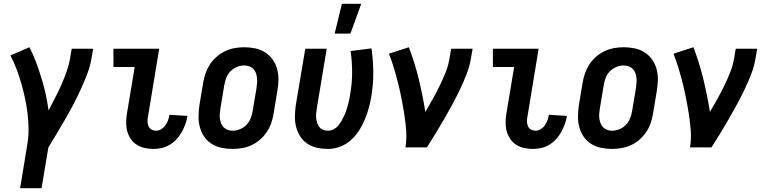

<svg xmlns="http://www.w3.org/2000/svg" viewBox="-20 -777 4040 1012"><path d="M86 215 124 -16Q131 -58 130.5 -99Q130 -140 125 -180.5Q120 -221 111.5 -260.5Q103 -300 92 -338Q81 -376 67 -413Q53 -450 35 -485L135 -528Q155 -490 170 -449.5Q185 -409 198 -367Q211 -325 220.5 -282Q230 -239 236 -195Q253 -228 270.5 -261.5Q288 -295 303 -329Q318 -363 330.5 -398Q343 -433 349 -468L358 -520H471L462 -468Q455 -427 439.5 -386.5Q424 -346 406 -306.5Q388 -267 367.5 -228Q347 -189 325 -151Q303 -113 280.5 -75Q258 -37 235 0L199 215Z M789 8Q765 8 742.5 3Q720 -2 701 -14Q682 -26 669.5 -44.5Q657 -63 651 -84.5Q645 -106 645 -130Q645 -154 649 -178L690 -424H578V-520H819L760 -162Q757 -149 757.5 -136Q758 -123 763 -111.5Q768 -100 779 -94Q790 -88 803 -88Q817 -88 830.5 -96.5Q844 -105 852.5 -117.5Q861 -130 866 -144Q871 -158 873 -172L968 -166Q965 -144 957 -122.5Q949 -101 938 -81Q927 -61 911 -43.5Q895 -26 875 -14Q855 -2 833 3Q811 8 789 8Z M1206 8Q1176 8 1147.5 2Q1119 -4 1095.5 -19Q1072 -34 1056.5 -56.5Q1041 -79 1033.5 -106.5Q1026 -134 1026.5 -163.5Q1027 -193 1031 -222L1051 -342Q1055 -367 1064 -392Q1073 -417 1087.5 -439Q1102 -461 1123 -479Q1144 -497 1168 -508Q1192 -519 1217 -523.5Q1242 -528 1267 -528Q1297 -528 1325.5 -522Q1354 -516 1377.5 -501Q1401 -486 1417 -463.5Q1433 -441 1440.5 -413.5Q1448 -386 1447.5 -356.5Q1447 -327 1442 -298L1422 -178Q1418 -153 1409.5 -128Q1401 -103 1386 -81Q1371 -59 1350.5 -41Q1330 -23 1306 -12Q1282 -1 1256.5 3.5Q1231 8 1206 8ZM1206 -88Q1225 -88 1245 -96Q1265 -104 1279.5 -119.5Q1294 -135 1301.5 -154.5Q1309 -174 1312 -193L1332 -313Q1334 -327 1335 -340.5Q1336 -354 1334.5 -367.5Q1333 -381 1328.5 -393Q1324 -405 1315 -414Q1306 -423 1293.5 -427.5Q1281 -432 1267 -432Q1248 -432 1228.5 -424Q1209 -416 1194 -400.5Q1179 -385 1172 -365.5Q1165 -346 1162 -327L1142 -207Q1140 -193 1138.5 -179.5Q1137 -166 1139 -152.5Q1141 -139 1145.5 -127Q1150 -115 1159 -106Q1168 -97 1180 -92.5Q1192 -88 1206 -88Z M1710 8Q1680 8 1652 2Q1624 -4 1601 -19Q1578 -34 1563 -57Q1548 -80 1541 -107Q1534 -134 1534.5 -163.5Q1535 -193 1539 -222L1589 -520H1702L1650 -207Q1648 -193 1646.5 -179.5Q1645 -166 1646.5 -153.5Q1648 -141 1652 -128.5Q1656 -116 1664 -106.5Q1672 -97 1684 -92.5Q1696 -88 1710 -88Q1724 -88 1738.5 -95.5Q1753 -103 1763 -115Q1773 -127 1780.5 -140.5Q1788 -154 1794.5 -168Q1801 -182 1805.5 -196Q1810 -210 1814 -224.5Q1818 -239 1821 -253Q1824 -267 1826 -282Q1836 -339 1836 -396Q1836 -453 1828 -508L1938 -522Q1947 -460 1947.5 -396Q1948 -332 1937 -268Q1932 -237 1923.5 -206.5Q1915 -176 1902.5 -146Q1890 -116 1872 -88Q1854 -60 1828.5 -37.5Q1803 -15 1771.5 -3.5Q1740 8 1710 8ZM1744 -600 1782 -757H1884L1827 -600Z M2117 0Q2124 -44 2121 -86.5Q2118 -129 2111.5 -171Q2105 -213 2097 -254Q2089 -295 2079 -335.5Q2069 -376 2057 -416Q2045 -456 2030 -494L2135 -528Q2166 -447 2187 -361Q2208 -275 2222 -187Q2242 -221 2261 -255Q2280 -289 2297 -324Q2314 -359 2328.5 -395Q2343 -431 2349 -468L2358 -520H2471L2462 -468Q2455 -427 2439.5 -386.5Q2424 -346 2405 -306.5Q2386 -267 2365 -228Q2344 -189 2322 -151Q2300 -113 2277 -75Q2254 -37 2230 0Z M2789 8Q2765 8 2742.5 3Q2720 -2 2701 -14Q2682 -26 2669.5 -44.5Q2657 -63 2651 -84.5Q2645 -106 2645 -130Q2645 -154 2649 -178L2690 -424H2578V-520H2819L2760 -162Q2757 -149 2757.5 -136Q2758 -123 2763 -111.5Q2768 -100 2779 -94Q2790 -88 2803 -88Q2817 -88 2830.5 -96.5Q2844 -105 2852.5 -117.5Q2861 -130 2866 -144Q2871 -158 2873 -172L2968 -166Q2965 -144 2957 -122.5Q2949 -101 2938 -81Q2927 -61 2911 -43.5Q2895 -26 2875 -14Q2855 -2 2833 3Q2811 8 2789 8Z M3206 8Q3176 8 3147.5 2Q3119 -4 3095.5 -19Q3072 -34 3056.5 -56.5Q3041 -79 3033.5 -106.5Q3026 -134 3026.5 -163.5Q3027 -193 3031 -222L3051 -342Q3055 -367 3064 -392Q3073 -417 3087.5 -439Q3102 -461 3123 -479Q3144 -497 3168 -508Q3192 -519 3217 -523.5Q3242 -528 3267 -528Q3297 -528 3325.5 -522Q3354 -516 3377.5 -501Q3401 -486 3417 -463.5Q3433 -441 3440.5 -413.5Q3448 -386 3447.5 -356.5Q3447 -327 3442 -298L3422 -178Q3418 -153 3409.5 -128Q3401 -103 3386 -81Q3371 -59 3350.5 -41Q3330 -23 3306 -12Q3282 -1 3256.5 3.5Q3231 8 3206 8ZM3206 -88Q3225 -88 3245 -96Q3265 -104 3279.5 -119.5Q3294 -135 3301.5 -154.5Q3309 -174 3312 -193L3332 -313Q3334 -327 3335 -340.5Q3336 -354 3334.5 -367.5Q3333 -381 3328.5 -393Q3324 -405 3315 -414Q3306 -423 3293.5 -427.5Q3281 -432 3267 -432Q3248 -432 3228.5 -424Q3209 -416 3194 -400.5Q3179 -385 3172 -365.5Q3165 -346 3162 -327L3142 -207Q3140 -193 3138.5 -179.5Q3137 -166 3139 -152.5Q3141 -139 3145.5 -127Q3150 -115 3159 -106Q3168 -97 3180 -92.5Q3192 -88 3206 -88Z M3617 0Q3624 -44 3621 -86.5Q3618 -129 3611.5 -171Q3605 -213 3597 -254Q3589 -295 3579 -335.5Q3569 -376 3557 -416Q3545 -456 3530 -494L3635 -528Q3666 -447 3687 -361Q3708 -275 3722 -187Q3742 -221 3761 -255Q3780 -289 3797 -324Q3814 -359 3828.5 -395Q3843 -431 3849 -468L3858 -520H3971L3962 -468Q3955 -427 3939.5 -386.5Q3924 -346 3905 -306.5Q3886 -267 3865 -228Q3844 -189 3822 -151Q3800 -113 3777 -75Q3754 -37 3730 0Z"/></svg>

Font: Iosevka Term Curly
Style: Bold Italic
Weight: 700
Italic angle: -9°
Designer: Belleve Invis
Foundry: Belleve Invis
Version: Version 32.3.0